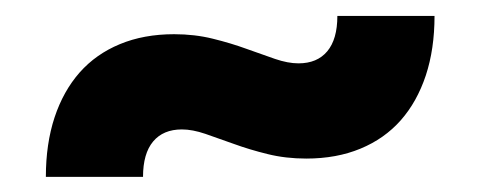

<svg xmlns="http://www.w3.org/2000/svg" viewBox="-20 -420 620 247"><path d="M364 -338.5Q388 -338.5 401 -354Q414 -369.5 414 -399.5H539Q539 -357 527.8 -323Q516.5 -289 495.5 -265.2Q474.5 -241.5 443.8 -228.8Q413 -216 374 -216Q347.5 -216 324.2 -221.8Q301 -227.5 281 -234.8Q261 -242 244.2 -247.8Q227.5 -253.5 214 -253.5Q190 -253.5 177 -238Q164 -222.5 164 -192.5H39Q39 -235 50.2 -269Q61.5 -303 82.5 -326.8Q103.5 -350.5 134.2 -363.2Q165 -376 204 -376Q230.5 -376 253.8 -370.2Q277 -364.5 297 -357.2Q317 -350 333.8 -344.2Q350.5 -338.5 364 -338.5Z"/></svg>

Font: Lato ExtraBold
Style: Italic
Weight: 800
Italic angle: -7°
Designer: Lukasz Dziedzic with Adam Twardoch and Botio Nikoltchev
Foundry: tyPoland Lukasz Dziedzic
Version: Version 2.015; 2015-08-06; http://www.latofonts.com/